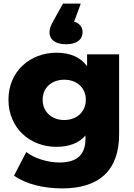

<svg xmlns="http://www.w3.org/2000/svg" viewBox="-20 -844 745 1067"><path d="M337 -177C268 -177 217 -222 217 -290C217 -357 268 -401 337 -401C406 -401 457 -357 457 -290C457 -222 406 -177 337 -177ZM293 -28C363 -28 418 -48 455 -91V-74C455 13 412 59 310 59C245 59 171 36 126 1L58 132C123 179 222 203 326 203C527 203 642 107 642 -98V-542H464V-476C427 -527 369 -551 293 -551C149 -551 27 -449 27 -290C27 -130 149 -28 293 -28ZM347 -598C408 -598 439 -625 439 -665C439 -693 423 -714 392 -724L429 -824H330L281 -736C261 -703 255 -682 255 -665C255 -625 286 -598 347 -598Z"/></svg>

Font: Montserrat-Alt1 ExtBd
Style: Regular
Weight: 800
Designer: Differentunic
Foundry: Differentunic
Version: Version 7.222